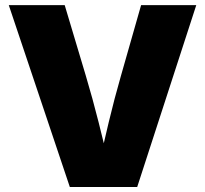

<svg xmlns="http://www.w3.org/2000/svg" viewBox="-20 -748 820 768"><path d="M259.3 0 15.1 -727.5H238.8L323.2 -445.3Q350.6 -353.5 374.3 -259.5Q397.9 -165.5 420.4 -69.8H371.1Q392.6 -165.5 415 -259.5Q437.5 -353.5 463.9 -445.3L544.4 -727.5H765.1L528.8 0Z"/></svg>

Font: Inter 20pt Black
Style: Regular
Weight: 900
Version: Version 4.001;git-66647c0bb